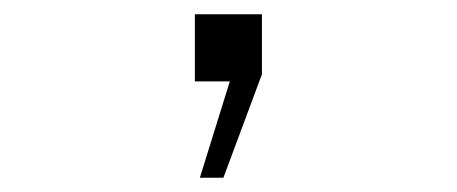

<svg xmlns="http://www.w3.org/2000/svg" viewBox="-20 -114 640 269"><path d="M260 135 302 0H253V-94H347V-10L293 135Z"/></svg>

Font: Geist Mono UltraLight
Style: Regular
Weight: 200
Monospace: yes
Designer: Basement.studio, Andrés Briganti, Mateo Zaragoza
Foundry: Basement.studio, Vercel, Andrés Briganti, Guido Ferreyra, Mateo Zaragoza
Version: Version 1.400; ttfautohint (v1.8.4.7-5d5b)